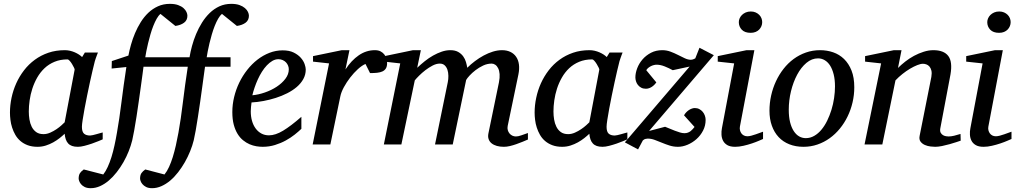

<svg xmlns="http://www.w3.org/2000/svg" viewBox="-20 -757 5323 1006"><path d="M371.1 -392.1Q371.6 -394.5 367.4 -403.3Q363.3 -412.1 357.4 -421.6Q351.6 -431.2 345 -438.5Q338.4 -445.8 334 -445.8Q295.9 -445.8 265.9 -433.3Q235.8 -420.9 213.4 -399.7Q190.9 -378.4 175 -350.6Q159.2 -322.8 149.4 -292.5Q139.6 -262.2 135.3 -231.4Q130.9 -200.7 130.9 -172.9Q130.9 -151.9 134.3 -130.9Q137.7 -109.9 146.2 -92.8Q154.8 -75.7 169.7 -64.9Q184.6 -54.2 208 -54.2Q225.6 -54.2 243.2 -62Q260.7 -69.8 275.9 -80.1Q291 -90.3 302.2 -100.6Q313.5 -110.8 318.8 -116.2ZM518.1 -26.9Q512.2 -24.4 496.6 -17.8Q481 -11.2 461.7 -4.6Q442.4 2 422.6 7.1Q402.8 12.2 388.2 12.2Q370.1 12.2 357.7 7.8Q345.2 3.4 337.2 -5.4Q329.1 -14.2 324.7 -26.9Q320.3 -39.6 318.8 -56.2Q307.6 -45.4 292.5 -33.4Q277.3 -21.5 259 -11.2Q240.7 -1 220 5.6Q199.2 12.2 176.8 12.2Q147.5 12.2 125.2 3.9Q103 -4.4 86.9 -18.3Q70.8 -32.2 60.3 -50.5Q49.8 -68.8 43.5 -88.6Q37.1 -108.4 34.7 -128.7Q32.2 -148.9 32.2 -167Q32.2 -205.6 40.5 -244.9Q48.8 -284.2 65.2 -320.6Q81.5 -356.9 106 -388.7Q130.4 -420.4 162.4 -443.8Q194.3 -467.3 233.6 -480.7Q272.9 -494.1 319.8 -494.1Q333.5 -494.1 346.9 -491Q360.4 -487.8 372.1 -482.7Q383.8 -477.5 393.6 -471.2Q403.3 -464.8 410.2 -458L424.8 -481.9H493.2Q490.7 -476.1 487.8 -468Q484.9 -460 481.9 -451.7Q479 -443.4 476.8 -436Q474.6 -428.7 474.1 -424.8Q470.7 -411.6 464.4 -385Q458 -358.4 450.9 -325.2Q443.8 -292 436.3 -255.6Q428.7 -219.2 422.9 -186.8Q417 -154.3 413.1 -129.2Q409.2 -104 409.2 -92.8Q409.2 -66.4 420.4 -56.6Q431.6 -46.9 452.1 -46.9Q457 -46.9 466.6 -49.1Q476.1 -51.3 486.3 -54.2Q496.6 -57.1 505.4 -59.6Q514.2 -62 518.1 -63Z M1284.2 -674.8Q1284.2 -650.9 1266.6 -637.9Q1249 -625 1221.2 -621.1L1143.1 -684.1Q1132.3 -675.3 1122.8 -658.7Q1113.3 -642.1 1105 -621.1Q1096.7 -600.1 1089.8 -576.4Q1083 -552.7 1077.6 -530.5Q1072.3 -508.3 1068.6 -489Q1064.9 -469.7 1063 -457H1188V-407.2H1054.2Q1052.7 -396 1048.8 -368.2Q1044.9 -340.3 1040 -303.7Q1035.2 -267.1 1029.1 -225.3Q1022.9 -183.6 1017.1 -144.8Q1011.2 -106 1005.4 -73.2Q999.5 -40.5 995.1 -22Q988.3 5.9 976.3 35.4Q964.4 64.9 948.5 92.8Q932.6 120.6 913.3 145.5Q894 170.4 872.1 189Q850.1 207.5 825.9 218.3Q801.8 229 776.9 229Q757.8 229 745.6 222.7Q733.4 216.3 726.3 207.8Q719.2 199.2 716.6 191.2Q713.9 183.1 713.9 179.2Q713.9 160.2 721.4 149.7Q729 139.2 741.2 130.9L841.8 157.2Q855 141.1 865.7 117.7Q876.5 94.2 885.3 65.9Q894 37.6 901.4 5.1Q908.7 -27.3 915 -62Q927.7 -132.8 938.2 -220.2Q948.7 -307.6 963.9 -407.2H731.9Q730.5 -396 726.8 -368.2Q723.1 -340.3 718 -303.7Q712.9 -267.1 707 -225.3Q701.2 -183.6 695.1 -144.8Q689 -106 683.1 -73.2Q677.2 -40.5 672.9 -22Q666 5.9 654.3 35.4Q642.6 64.9 626.7 92.8Q610.8 120.6 591.3 145.5Q571.8 170.4 550 189Q528.3 207.5 504.2 218.3Q480 229 455.1 229Q436 229 423.6 222.7Q411.1 216.3 404.3 207.8Q397.5 199.2 394.8 191.2Q392.1 183.1 392.1 179.2Q392.1 160.2 399.4 149.7Q406.7 139.2 418.9 130.9L521 157.2Q533.7 141.1 544.4 117.7Q555.2 94.2 564 65.9Q572.8 37.6 579.8 5.1Q586.9 -27.3 592.8 -62Q605.5 -132.8 616.2 -220Q627 -307.1 642.1 -405.8L564.9 -397.9L565.9 -437L652.8 -465.8Q657.7 -492.2 666.3 -522.7Q674.8 -553.2 687.5 -583.3Q700.2 -613.3 717.5 -641.1Q734.9 -668.9 757.3 -690.2Q779.8 -711.4 807.9 -724.1Q835.9 -736.8 870.1 -736.8Q895.5 -736.8 913.1 -730.5Q930.7 -724.1 941.4 -714.6Q952.1 -705.1 957 -694.3Q961.9 -683.6 961.9 -674.8Q961.9 -650.9 944.3 -637.9Q926.8 -625 898.9 -621.1L820.8 -684.1Q810.1 -675.3 800.8 -658.7Q791.5 -642.1 783.2 -621.1Q774.9 -600.1 768.1 -576.4Q761.2 -552.7 755.9 -530.5Q750.5 -508.3 746.8 -489Q743.2 -469.7 741.2 -457H973.1Q977.5 -484.9 986.1 -516.4Q994.6 -547.9 1007.6 -578.9Q1020.5 -609.9 1038.3 -638.4Q1056.2 -667 1078.9 -689Q1101.6 -710.9 1129.6 -723.9Q1157.7 -736.8 1191.9 -736.8Q1217.3 -736.8 1234.9 -730.5Q1252.4 -724.1 1263.4 -714.6Q1274.4 -705.1 1279.3 -694.3Q1284.2 -683.6 1284.2 -674.8Z M1493.2 -394Q1493.2 -403.8 1489.3 -413.3Q1485.4 -422.9 1478.5 -430.2Q1471.7 -437.5 1461.4 -442.1Q1451.2 -446.8 1439 -446.8Q1422.4 -446.8 1407.2 -438Q1392.1 -429.2 1378.2 -414.6Q1364.3 -399.9 1352.3 -380.9Q1340.3 -361.8 1330.8 -340.8Q1321.3 -319.8 1314 -298.3Q1306.6 -276.9 1302.2 -257.8Q1334 -260.7 1367.9 -272.5Q1401.9 -284.2 1429.7 -302.5Q1457.5 -320.8 1475.3 -344.2Q1493.2 -367.7 1493.2 -394ZM1582 -393.1Q1582 -365.7 1569.3 -342.8Q1556.6 -319.8 1534.9 -301.3Q1513.2 -282.7 1484.6 -268.3Q1456.1 -253.9 1424.6 -243.9Q1393.1 -233.9 1360.4 -227.8Q1327.6 -221.7 1297.9 -220.2Q1296.4 -210.4 1295.2 -196.8Q1293.9 -183.1 1293.9 -173.8Q1293.9 -146.5 1300.5 -123.5Q1307.1 -100.6 1319.6 -83.7Q1332 -66.9 1349.6 -57.4Q1367.2 -47.9 1389.2 -47.9Q1422.9 -47.9 1463.4 -72.3Q1503.9 -96.7 1559.1 -145V-82Q1544.9 -68.4 1524.4 -52Q1503.9 -35.6 1477.8 -21.2Q1451.7 -6.8 1420.9 2.7Q1390.1 12.2 1356 12.2Q1340.8 12.2 1323 9.3Q1305.2 6.3 1287.6 -1.2Q1270 -8.8 1253.7 -22Q1237.3 -35.2 1224.9 -55.4Q1212.4 -75.7 1204.8 -103.8Q1197.3 -131.8 1197.3 -169.9Q1197.3 -209.5 1206.8 -248.8Q1216.3 -288.1 1233.6 -324Q1251 -359.9 1275.4 -390.9Q1299.8 -421.9 1329.1 -444.6Q1358.4 -467.3 1391.8 -480.2Q1425.3 -493.2 1460.9 -493.2Q1495.6 -493.2 1518.8 -481.7Q1542 -470.2 1556.2 -454.1Q1570.3 -438 1576.2 -420.9Q1582 -403.8 1582 -393.1Z M2008.3 -426.8Q2008.3 -409.2 2002 -398.7Q1995.6 -388.2 1983.9 -382.8Q1972.2 -377.4 1955.8 -375.7Q1939.5 -374 1918.9 -374L1895 -421.9Q1876.5 -414.1 1855.2 -394.8Q1834 -375.5 1814.9 -350.8Q1795.9 -326.2 1781.7 -300Q1767.6 -273.9 1763.2 -252L1710.9 0H1618.2L1704.1 -424.8L1620.1 -434.1V-462.9L1771 -494.1H1811L1790 -393.1Q1820.8 -440.4 1859.9 -467.3Q1898.9 -494.1 1944.3 -494.1Q1962.4 -494.1 1974.6 -487.5Q1986.8 -481 1994.4 -470.7Q2002 -460.4 2005.1 -448.7Q2008.3 -437 2008.3 -426.8Z M2746.1 -25.9Q2733.4 -20.5 2717.5 -13.9Q2701.7 -7.3 2684.8 -1.5Q2668 4.4 2651.4 8.3Q2634.8 12.2 2620.1 12.2Q2599.6 12.2 2583.3 7.6Q2566.9 2.9 2555.9 -5.9Q2544.9 -14.6 2540.3 -27.8Q2535.6 -41 2539.1 -58.1L2594.2 -325.2Q2599.1 -350.1 2597.7 -368.7Q2596.2 -387.2 2590.1 -399.4Q2584 -411.6 2575 -417.7Q2565.9 -423.8 2556.2 -423.8Q2533.2 -423.8 2511.5 -413.6Q2489.7 -403.3 2471.7 -389.4Q2453.6 -375.5 2440.4 -361.1Q2427.2 -346.7 2422.4 -337.9L2352.1 0H2259.3L2326.2 -326.2Q2329.6 -342.3 2329.3 -359.6Q2329.1 -377 2324.5 -391.1Q2319.8 -405.3 2310.1 -414.6Q2300.3 -423.8 2284.2 -423.8Q2266.6 -423.8 2246.8 -413.6Q2227.1 -403.3 2208.7 -389.2Q2190.4 -375 2175.5 -360.1Q2160.6 -345.2 2153.3 -335.9L2083 0H1991.2L2077.1 -424.8L1994.1 -434.1V-462.9L2144 -494.1H2185.1L2166 -401.9Q2184.6 -419.4 2205.6 -436.3Q2226.6 -453.1 2249 -465.8Q2271.5 -478.5 2294.4 -486.3Q2317.4 -494.1 2339.4 -494.1Q2364.3 -494.1 2380.6 -484.9Q2397 -475.6 2407 -461.7Q2417 -447.8 2421.6 -431.6Q2426.3 -415.5 2428.2 -401.9Q2446.3 -419.9 2468.3 -436.5Q2490.2 -453.1 2514.2 -466.1Q2538.1 -479 2562.7 -486.6Q2587.4 -494.1 2610.4 -494.1Q2635.3 -494.1 2654.1 -485.1Q2672.9 -476.1 2684.3 -459.5Q2695.8 -442.9 2699 -419.4Q2702.1 -396 2696.3 -367.2L2640.1 -97.2Q2637.7 -85 2640.6 -75Q2643.6 -64.9 2649.7 -57.6Q2655.8 -50.3 2664.6 -46.1Q2673.3 -42 2683.1 -42Q2695.3 -42 2711.4 -47.9Q2727.5 -53.7 2746.1 -60.1Z M3120.1 -392.1Q3120.6 -394.5 3116.5 -403.3Q3112.3 -412.1 3106.4 -421.6Q3100.6 -431.2 3094 -438.5Q3087.4 -445.8 3083 -445.8Q3044.9 -445.8 3014.9 -433.3Q2984.9 -420.9 2962.4 -399.7Q2939.9 -378.4 2924.1 -350.6Q2908.2 -322.8 2898.4 -292.5Q2888.7 -262.2 2884.3 -231.4Q2879.9 -200.7 2879.9 -172.9Q2879.9 -151.9 2883.3 -130.9Q2886.7 -109.9 2895.3 -92.8Q2903.8 -75.7 2918.7 -64.9Q2933.6 -54.2 2957 -54.2Q2974.6 -54.2 2992.2 -62Q3009.8 -69.8 3024.9 -80.1Q3040 -90.3 3051.3 -100.6Q3062.5 -110.8 3067.9 -116.2ZM3267.1 -26.9Q3261.2 -24.4 3245.6 -17.8Q3230 -11.2 3210.7 -4.6Q3191.4 2 3171.6 7.1Q3151.9 12.2 3137.2 12.2Q3119.1 12.2 3106.7 7.8Q3094.2 3.4 3086.2 -5.4Q3078.1 -14.2 3073.7 -26.9Q3069.3 -39.6 3067.9 -56.2Q3056.6 -45.4 3041.5 -33.4Q3026.4 -21.5 3008.1 -11.2Q2989.7 -1 2969 5.6Q2948.2 12.2 2925.8 12.2Q2896.5 12.2 2874.3 3.9Q2852.1 -4.4 2835.9 -18.3Q2819.8 -32.2 2809.3 -50.5Q2798.8 -68.8 2792.5 -88.6Q2786.1 -108.4 2783.7 -128.7Q2781.2 -148.9 2781.2 -167Q2781.2 -205.6 2789.6 -244.9Q2797.9 -284.2 2814.2 -320.6Q2830.6 -356.9 2855 -388.7Q2879.4 -420.4 2911.4 -443.8Q2943.4 -467.3 2982.7 -480.7Q3022 -494.1 3068.8 -494.1Q3082.5 -494.1 3095.9 -491Q3109.4 -487.8 3121.1 -482.7Q3132.8 -477.5 3142.6 -471.2Q3152.3 -464.8 3159.2 -458L3173.8 -481.9H3242.2Q3239.7 -476.1 3236.8 -468Q3233.9 -460 3231 -451.7Q3228 -443.4 3225.8 -436Q3223.6 -428.7 3223.1 -424.8Q3219.7 -411.6 3213.4 -385Q3207 -358.4 3200 -325.2Q3192.9 -292 3185.3 -255.6Q3177.7 -219.2 3171.9 -186.8Q3166 -154.3 3162.1 -129.2Q3158.2 -104 3158.2 -92.8Q3158.2 -66.4 3169.4 -56.6Q3180.7 -46.9 3201.2 -46.9Q3206.1 -46.9 3215.6 -49.1Q3225.1 -51.3 3235.4 -54.2Q3245.6 -57.1 3254.4 -59.6Q3263.2 -62 3267.1 -63Z M3380.9 -70.8 3464.8 -92.8Q3475.1 -88.9 3488.3 -83.3Q3501.5 -77.6 3515.4 -72.3Q3529.3 -66.9 3542.5 -63Q3555.7 -59.1 3565.9 -59.1Q3576.7 -59.1 3584.7 -62.3Q3592.8 -65.4 3598.9 -70.3Q3605 -75.2 3609.9 -80.8Q3614.7 -86.4 3619.1 -91.8L3564 -152.8Q3568.8 -161.6 3575.7 -168.7Q3582.5 -175.8 3590.1 -180.7Q3597.7 -185.5 3605.5 -188.2Q3613.3 -190.9 3620.1 -190.9Q3633.8 -190.9 3644.3 -185.3Q3654.8 -179.7 3662.1 -170.9Q3669.4 -162.1 3673.3 -150.9Q3677.2 -139.6 3677.2 -128.9Q3677.2 -98.6 3663.8 -72.8Q3650.4 -46.9 3629.2 -28.1Q3607.9 -9.3 3582.3 1.5Q3556.6 12.2 3532.2 12.2Q3509.3 12.2 3488.5 5.6Q3467.8 -1 3448.5 -9Q3429.2 -17.1 3410.6 -23.9Q3392.1 -30.8 3374 -30.8Q3370.1 -30.8 3362.5 -29.3Q3355 -27.8 3348.1 -21L3323.2 25.9L3253.9 -11.2L3593.3 -408.2L3504.9 -389.2Q3484.4 -400.4 3462.4 -409.2Q3440.4 -418 3419.9 -418Q3413.6 -418 3405.8 -416Q3397.9 -414.1 3390.6 -410.4Q3383.3 -406.7 3376.7 -401.4Q3370.1 -396 3366.2 -389.2L3418.9 -325.2Q3417 -322.3 3412.1 -316.7Q3407.2 -311 3400.1 -305.4Q3393.1 -299.8 3383.8 -295.9Q3374.5 -292 3364.3 -292Q3350.1 -292 3339.6 -297.6Q3329.1 -303.2 3322.3 -312Q3315.4 -320.8 3312.3 -331.3Q3309.1 -341.8 3309.1 -351.1Q3309.1 -374 3318.6 -399.2Q3328.1 -424.3 3346.4 -445.6Q3364.7 -466.8 3390.9 -480.5Q3417 -494.1 3450.2 -494.1Q3472.7 -494.1 3493.4 -486.3Q3514.2 -478.5 3532.7 -469Q3551.3 -459.5 3568.1 -451.7Q3585 -443.8 3600.1 -443.8Q3603 -443.8 3608.4 -445.1Q3613.8 -446.3 3623 -451.2L3645 -506.8L3720.2 -467.8Z M3978 -28.8Q3972.2 -26.4 3956.5 -19.5Q3940.9 -12.7 3919.9 -5.6Q3898.9 1.5 3875.7 6.8Q3852.5 12.2 3832 12.2Q3806.2 12.2 3791 3.4Q3775.9 -5.4 3768.6 -19.5Q3761.2 -33.7 3760.3 -51.3Q3759.3 -68.8 3762.7 -85.9L3826.7 -424.8L3740.7 -434.1V-462.9L3891.6 -494.1H3932.6L3856.9 -94.2Q3855 -84 3857.2 -74.7Q3859.4 -65.4 3864.5 -58.3Q3869.6 -51.3 3877.7 -47.1Q3885.7 -43 3896 -43Q3904.8 -43 3916.7 -46.1Q3928.7 -49.3 3940.7 -53.5Q3952.6 -57.6 3962.9 -61.5Q3973.1 -65.4 3978 -66.9ZM3973.6 -641.1Q3973.6 -629.9 3969.5 -619.9Q3965.3 -609.9 3957.8 -602.1Q3950.2 -594.2 3939 -589.6Q3927.7 -585 3913.1 -585Q3882.3 -585 3866.7 -601.3Q3851.1 -617.7 3851.1 -641.1Q3851.1 -650.9 3855.2 -660.6Q3859.4 -670.4 3867.4 -678.5Q3875.5 -686.5 3887.2 -691.7Q3898.9 -696.8 3914.1 -696.8Q3928.2 -696.8 3939.2 -691.9Q3950.2 -687 3958 -679.2Q3965.8 -671.4 3969.7 -661.4Q3973.6 -651.4 3973.6 -641.1Z M4355 -304.2Q4355 -339.8 4348.1 -367.2Q4341.3 -394.5 4329.6 -413.1Q4317.9 -431.6 4301.5 -441.4Q4285.2 -451.2 4266.1 -451.2Q4233.4 -451.2 4205.3 -427.5Q4177.2 -403.8 4156.7 -365.5Q4136.2 -327.1 4124.5 -279.1Q4112.8 -231 4112.8 -182.1Q4112.8 -145 4119.6 -117.2Q4126.5 -89.4 4138.7 -70.6Q4150.9 -51.8 4167 -42.5Q4183.1 -33.2 4202.1 -33.2Q4225.6 -33.2 4246.3 -45.2Q4267.1 -57.1 4283.9 -77.4Q4300.8 -97.7 4314 -124.5Q4327.1 -151.4 4336.4 -181.4Q4345.7 -211.4 4350.3 -243.2Q4355 -274.9 4355 -304.2ZM4456.1 -299.8Q4456.1 -259.3 4447 -220.5Q4438 -181.6 4421.1 -147Q4404.3 -112.3 4380.6 -83.3Q4356.9 -54.2 4327.4 -33Q4297.9 -11.7 4263.2 0.2Q4228.5 12.2 4189.9 12.2Q4148.9 12.2 4115.7 -1Q4082.5 -14.2 4059.6 -38.8Q4036.6 -63.5 4024.2 -98.4Q4011.7 -133.3 4011.7 -176.8Q4011.7 -217.3 4020.5 -256.6Q4029.3 -295.9 4045.7 -331.1Q4062 -366.2 4085.4 -396.2Q4108.9 -426.3 4138.4 -448Q4168 -469.7 4202.9 -481.9Q4237.8 -494.1 4276.9 -494.1Q4313 -494.1 4345.5 -482.9Q4377.9 -471.7 4402.6 -447.8Q4427.2 -423.8 4441.7 -387.2Q4456.1 -350.6 4456.1 -299.8Z M5013.7 -20Q5007.3 -17.6 4991.5 -12.5Q4975.6 -7.3 4956.1 -1.7Q4936.5 3.9 4916 8.1Q4895.5 12.2 4879.9 12.2Q4871.1 12.2 4855.7 10.5Q4840.3 8.8 4826.2 2.7Q4812 -3.4 4803.2 -15.1Q4794.4 -26.9 4798.8 -46.9L4859.9 -354Q4863.3 -374 4860.1 -387.2Q4856.9 -400.4 4849.9 -408.4Q4842.8 -416.5 4833.5 -419.7Q4824.2 -422.9 4815.9 -422.9Q4803.7 -422.9 4785.9 -415.8Q4768.1 -408.7 4748.3 -397Q4728.5 -385.3 4708.5 -369.4Q4688.5 -353.5 4671.9 -335.9L4603 0H4509.8L4596.7 -424.8L4512.7 -434.1V-462.9L4663.6 -494.1H4703.6L4685.1 -400.9Q4701.7 -417.5 4723.1 -434.3Q4744.6 -451.2 4769 -464.4Q4793.5 -477.5 4819.6 -485.8Q4845.7 -494.1 4870.6 -494.1Q4925.3 -494.1 4948.5 -463.9Q4971.7 -433.6 4960 -366.2L4906.7 -84Q4904.3 -69.8 4908.9 -61.5Q4913.6 -53.2 4921.1 -48.8Q4928.7 -44.4 4937 -43.2Q4945.3 -42 4949.7 -42Q4963.4 -42 4979.5 -45.9Q4995.6 -49.8 5012.7 -55.2Z M5279.8 -28.8Q5273.9 -26.4 5258.3 -19.5Q5242.7 -12.7 5221.7 -5.6Q5200.7 1.5 5177.5 6.8Q5154.3 12.2 5133.8 12.2Q5107.9 12.2 5092.8 3.4Q5077.6 -5.4 5070.3 -19.5Q5063 -33.7 5062 -51.3Q5061 -68.8 5064.5 -85.9L5128.4 -424.8L5042.5 -434.1V-462.9L5193.4 -494.1H5234.4L5158.7 -94.2Q5156.7 -84 5158.9 -74.7Q5161.1 -65.4 5166.3 -58.3Q5171.4 -51.3 5179.4 -47.1Q5187.5 -43 5197.8 -43Q5206.5 -43 5218.5 -46.1Q5230.5 -49.3 5242.4 -53.5Q5254.4 -57.6 5264.6 -61.5Q5274.9 -65.4 5279.8 -66.9ZM5275.4 -641.1Q5275.4 -629.9 5271.2 -619.9Q5267.1 -609.9 5259.5 -602.1Q5252 -594.2 5240.7 -589.6Q5229.5 -585 5214.8 -585Q5184.1 -585 5168.5 -601.3Q5152.8 -617.7 5152.8 -641.1Q5152.8 -650.9 5157 -660.6Q5161.1 -670.4 5169.2 -678.5Q5177.2 -686.5 5189 -691.7Q5200.7 -696.8 5215.8 -696.8Q5230 -696.8 5241 -691.9Q5252 -687 5259.8 -679.2Q5267.6 -671.4 5271.5 -661.4Q5275.4 -651.4 5275.4 -641.1Z"/></svg>

Font: Charis SIL APac
Style: Italic
Weight: 400
Italic angle: -11°
Foundry: SIL International
Version: Version 5.000